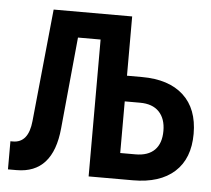

<svg xmlns="http://www.w3.org/2000/svg" viewBox="-44 -579 687 626"><g transform="rotate(5 300.0 -266.0)"><path d="M4 0V-92H12Q63 -92 70 -164L107 -532H364V-338H413Q501 -338 549 -294Q597 -250 597 -168Q597 -87 549 -43.5Q501 0 413 0H268V-448H194L165 -148Q151 0 32 0ZM364 -85H414Q455 -85 476.5 -106.5Q498 -128 498 -169Q498 -209 476.5 -231.5Q455 -254 414 -254H364Z"/></g></svg>

Font: Geist Mono Medium
Style: Regular
Weight: 500
Monospace: yes
Designer: Basement.studio, Andrés Briganti, Mateo Zaragoza
Foundry: Basement.studio, Vercel, Andrés Briganti, Guido Ferreyra, Mateo Zaragoza
Version: Version 1.500; ttfautohint (v1.8.4.7-5d5b)